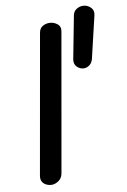

<svg xmlns="http://www.w3.org/2000/svg" viewBox="-105 -1054 735 1115"><g transform="rotate(-10 262.0 -496.5)"><path d="M107 0Q92.5 0 77.5 -6.8Q62.5 -13.5 53.8 -27.2Q45 -41 48.5 -63L193 -880.5Q197.5 -907 215.5 -917.8Q233.5 -928.5 254.5 -928.5Q281.5 -928.5 302.2 -912Q323 -895.5 316.5 -865L174 -55.5Q169 -28 148.5 -14Q128 0 107 0ZM401 -634.5Q380.5 -638 366.2 -654.2Q352 -670.5 356.5 -696.5L404 -944Q408 -970.5 429 -982.8Q450 -995 472 -992Q494.5 -989.5 511.5 -972Q528.5 -954.5 522 -926.5L463.5 -679Q457.5 -655 439 -643Q420.5 -631 401 -634.5Z"/></g></svg>

Font: Edu AU VIC WA NT Pre SemiBold
Style: Regular
Weight: 600
Designer: Tina and Corey Anderson, Eben Sorkin, Mirko Velimirovic
Foundry: Google for Education
Version: Version 1.001